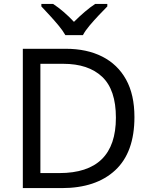

<svg xmlns="http://www.w3.org/2000/svg" viewBox="-20 -964 770 984"><path d="M669 -364Q669 -183 570.5 -91.5Q472 0 296 0H97V-714H317Q425 -714 504 -674Q583 -634 626 -556.5Q669 -479 669 -364ZM574 -361Q574 -504 503.5 -570.5Q433 -637 304 -637H187V-77H284Q574 -77 574 -361ZM315 -784Q302 -807 280 -833.5Q258 -860 234 -886Q210 -912 192 -931V-944H252Q278 -927 306 -903Q334 -879 359 -852Q386 -879 414 -903Q442 -927 468 -944H530V-931Q511 -912 486.5 -886Q462 -860 439.5 -833.5Q417 -807 405 -784Z"/></svg>

Font: Noto Sans Old Persian
Style: Regular
Weight: 400
Designer: Monotype Design Team
Foundry: Monotype Imaging Inc.
Version: Version 2.001; ttfautohint (v1.8.4.7-5d5b)